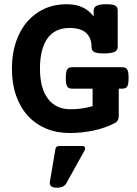

<svg xmlns="http://www.w3.org/2000/svg" viewBox="-20 -610 640 896"><path d="M317.9 -196.3Q309.6 -196.3 303.7 -198.2Q297.9 -200.2 294.2 -205.6Q290.5 -210.9 288.8 -220.7Q287.1 -230.5 287.1 -246.1Q287.1 -261.7 288.8 -271.5Q290.5 -281.2 294.2 -286.9Q297.9 -292.5 303.7 -294.4Q309.6 -296.4 317.9 -296.4H549.3Q557.6 -296.4 563.5 -294.4Q569.3 -292.5 573 -286.9Q576.7 -281.2 578.4 -271.5Q580.1 -261.7 580.1 -246.1Q580.1 -230.5 578.4 -220.7Q576.7 -210.9 573 -205.6Q569.3 -200.2 563.5 -198.2Q557.6 -196.3 549.3 -196.3H534.2V-69.8Q534.2 -45.4 516.6 -36.1Q470.2 -12.2 416 -0.7Q361.8 10.7 304.7 10.7Q244.1 10.7 194.6 -10.3Q145 -31.2 109.6 -70.1Q74.2 -108.9 54.9 -164.6Q35.6 -220.2 35.6 -290Q35.6 -359.4 54.7 -415Q73.7 -470.7 107.9 -509.8Q142.1 -548.8 188.5 -569.6Q234.9 -590.3 290 -590.3Q335.9 -590.3 366.9 -575Q397.9 -559.6 417 -532.7V-559.6Q417 -576.2 431.2 -583.3Q445.3 -590.3 476.6 -590.3Q492.2 -590.3 502.4 -588.6Q512.7 -586.9 518.6 -583.3Q524.4 -579.6 526.9 -573.7Q529.3 -567.9 529.3 -559.6V-391.6Q529.3 -375 514.6 -367.9Q500 -360.8 464.8 -360.8Q447.3 -360.8 436.3 -362.5Q425.3 -364.3 418.7 -367.9Q412.1 -371.6 409.7 -377.4Q407.2 -383.3 407.2 -391.6Q407.2 -432.6 382.3 -456.1Q357.4 -479.5 304.7 -479.5Q235.8 -479.5 201.2 -430.4Q166.5 -381.3 166.5 -290Q166.5 -198.7 203.6 -149.4Q240.7 -100.1 309.6 -100.1Q363.8 -100.1 412.1 -114.7V-196.3ZM289.6 245.1Q277.8 266.1 245.1 266.1Q228.5 266.1 219.5 259.5Q210.4 252.9 212.9 237.3L238.8 84.5Q241.2 71.3 256.3 71.3H364.7Q373 71.3 376.2 77.6Q379.4 84 374.5 92.3Z"/></svg>

Font: Courier Prime
Style: Bold
Weight: 700
Monospace: yes
Designer: Alan Dague-Greene
Foundry: Quote-Unquote Apps
Version: Version 1.202